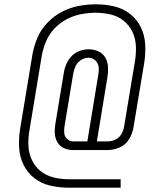

<svg xmlns="http://www.w3.org/2000/svg" viewBox="-20 -784 760 888"><path d="M297 84H538V45H297Q261 45 227.5 36.5Q194 28 168 7.5Q142 -13 127.5 -44Q113 -75 111.5 -110Q110 -145 116 -180L173 -525Q179 -559 192.5 -591.5Q206 -624 231 -651Q256 -678 288.5 -695Q321 -712 355 -718.5Q389 -725 423 -725Q458 -725 492 -717Q526 -709 552 -688Q578 -667 592.5 -636.5Q607 -606 608.5 -570.5Q610 -535 604 -500L554 -199Q551 -181 541.5 -164Q532 -147 514 -138.5Q496 -130 477 -130H428L477 -428Q481 -452 479.5 -475.5Q478 -499 466.5 -518.5Q455 -538 434 -547Q413 -556 390 -556Q369 -556 348 -548.5Q327 -541 311 -524Q295 -507 286.5 -487Q278 -467 275 -446L236 -211Q232 -188 233.5 -166Q235 -144 246 -125.5Q257 -107 276.5 -98.5Q296 -90 319 -90H477Q505 -90 533 -102Q561 -114 576.5 -139.5Q592 -165 597 -193L647 -493Q654 -537 651.5 -579.5Q649 -622 631 -658.5Q613 -695 581 -720Q549 -745 508 -754.5Q467 -764 424 -764H423Q384 -764 344 -756.5Q304 -749 266.5 -729.5Q229 -710 199 -678.5Q169 -647 153 -609Q137 -571 130 -532L73 -187Q66 -144 68.5 -101Q71 -58 89 -21.5Q107 15 139 40Q171 65 212.5 74.5Q254 84 297 84ZM319 -130Q302 -130 290 -141.5Q278 -153 277 -170Q276 -187 279 -204L318 -439Q321 -458 328.5 -476Q336 -494 353.5 -505.5Q371 -517 389 -517Q408 -517 421.5 -504Q435 -491 436.5 -472Q438 -453 434 -435L384 -130Z"/></svg>

Font: Iosevka Sparkle XLtObl
Style: Regular
Weight: 200
Italic angle: -9°
Designer: Belleve Invis
Foundry: Belleve Invis
Version: Version 4.5.0; ttfautohint (v1.8.3)